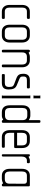

<svg xmlns="http://www.w3.org/2000/svg" viewBox="766 -1210 445 2016"><g transform="rotate(90 988.0 -202.5)"><path d="M168 0H102Q70 0 51 -22Q32 -44 32 -82V-212Q32 -250 51 -272Q70 -294 102 -294H168Q179 -294 179 -282V-275Q179 -269 175.5 -266Q172 -263 168 -263H102Q60 -263 60 -212V-83Q60 -31 102 -31H168Q179 -31 179 -19V-12Q179 -5 175.5 -2.5Q172 0 168 0Z M354 0H312Q278 0 259 -22Q240 -44 240 -82V-212Q240 -250 259 -272Q278 -294 312 -294H354Q387 -294 407 -272Q427 -250 427 -212V-82Q427 -44 407 -22Q387 0 354 0ZM398 -212Q398 -263 354 -263H312Q268 -263 268 -212V-83Q268 -31 312 -31H354Q398 -31 398 -83Z M675 0H668Q658 0 658 -13V-212Q658 -263 614 -263H578Q531 -263 531 -214V-13Q531 0 520 0H513Q503 0 503 -13V-282Q503 -287 505.5 -290.5Q508 -294 513 -294H520Q523 -294 525.5 -291.5Q528 -289 533 -281Q556 -294 578 -294H614Q647 -294 667 -272Q687 -250 687 -212V-13Q687 0 675 0Z M850 0H768Q758 0 758 -12V-19Q758 -31 768 -31H850Q873 -31 883 -41Q893 -51 893 -68V-83Q893 -102 888 -111.5Q883 -121 867 -128L804 -152Q775 -163 765 -179.5Q755 -196 755 -225Q755 -294 821 -294H898Q903 -294 906 -290.5Q909 -287 909 -282V-275Q909 -263 898 -263H821Q799 -263 791.5 -253.5Q784 -244 784 -233V-218Q784 -204 789.5 -197Q795 -190 812 -183L875 -157Q901 -146 910.5 -125.5Q920 -105 920 -71Q920 -33 902.5 -16.5Q885 0 850 0Z M1012 -332H984Q982 -332 983.5 -337Q985 -342 985 -346V-391Q985 -396 983.5 -400Q982 -404 984 -404H1012Q1014 -404 1013.5 -400Q1013 -396 1013 -391V-346Q1013 -342 1013.5 -337Q1014 -332 1012 -332ZM1012 0H984Q982 0 983.5 -4.5Q985 -9 985 -13V-286Q985 -291 983.5 -295Q982 -299 984 -299H1012Q1014 -299 1013.5 -295Q1013 -291 1013 -286V-13Q1013 -9 1013.5 -4.5Q1014 0 1012 0Z M1258 0H1252Q1247 0 1245 -2Q1243 -4 1239 -14Q1225 -6 1215 -3Q1205 0 1194 0H1158Q1124 0 1105 -21Q1086 -42 1086 -84V-215Q1086 -256 1105 -277.5Q1124 -299 1158 -299H1194Q1205 -299 1215 -296Q1225 -293 1242 -283V-392Q1242 -405 1252 -405H1258Q1270 -405 1270 -392V-13Q1270 0 1258 0ZM1242 -217Q1242 -267 1193 -267H1158Q1114 -267 1114 -215V-85Q1114 -33 1158 -33H1193Q1242 -33 1242 -81Z M1524 -129H1375V-83Q1375 -31 1419 -31H1520Q1532 -31 1532 -19V-12Q1532 -6 1528 -3Q1524 0 1520 0H1419Q1385 0 1366 -22Q1347 -44 1347 -82V-212Q1347 -250 1366 -272Q1385 -294 1419 -294H1462Q1497 -294 1516 -272Q1535 -250 1535 -212V-143Q1535 -129 1524 -129ZM1507 -212Q1507 -263 1462 -263H1419Q1375 -263 1375 -212V-160H1507Z M1684 -263H1666Q1646 -263 1635 -247.5Q1624 -232 1624 -207V-13Q1624 0 1614 0H1608Q1600 0 1600 -13V-282Q1600 -294 1608 -294H1614Q1618 -294 1620 -292Q1622 -290 1626 -280Q1639 -287 1647.5 -290.5Q1656 -294 1667 -294H1684Q1688 -294 1691 -290.5Q1694 -287 1694 -282V-275Q1694 -263 1684 -263Z M1925 0H1919Q1912 0 1906 -13Q1879 0 1861 0H1825Q1791 0 1772 -22Q1753 -44 1753 -82V-212Q1753 -250 1772 -272Q1791 -294 1825 -294H1925Q1937 -294 1937 -282V-13Q1937 0 1925 0ZM1910 -234Q1910 -238 1908 -246Q1906 -253 1901 -257Q1896 -261 1885 -263H1825Q1781 -263 1781 -212V-83Q1781 -31 1825 -31H1860Q1909 -31 1909 -80Q1909 -148 1909.5 -179Q1910 -210 1910 -221Z"/></g></svg>

Font: Chathura
Style: Regular
Weight: 400
Designer: Appaji Ambarisha Darbha
Foundry: Aditya Fonts
Version: Version 1.001 2016